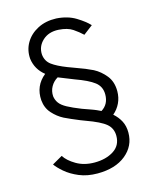

<svg xmlns="http://www.w3.org/2000/svg" viewBox="-125 -819 815 1016"><g transform="rotate(-15 283.0 -311.5)"><path d="M282 113Q226 113 182 94.5Q138 76 108.5 50.5Q79 25 66 6L122 -26Q140 3 182.5 28Q225 53 282 53Q344 53 386.5 26Q429 -1 429 -54Q429 -95 399.5 -120Q370 -145 292 -173L266 -183Q241 -193 221 -202Q201 -211 184 -219Q151 -236 124.5 -265.5Q98 -295 94 -338Q88 -418 150 -468Q102 -506 94 -565Q90 -613 113 -652.5Q136 -692 180 -715Q224 -738 282 -736Q344 -732 388 -705Q432 -678 455 -653L404 -614Q383 -634 355 -653Q327 -672 278 -675Q224 -678 190.5 -646.5Q157 -615 160 -570Q164 -534 191.5 -513.5Q219 -493 273 -472Q281 -469 296 -463.5Q311 -458 316 -456Q365 -439 404 -420Q440 -401 467.5 -367Q495 -333 495 -281Q495 -246 481 -216.5Q467 -187 442 -166Q467 -144 481 -117Q495 -90 495 -54Q495 19 437.5 66Q380 113 282 113ZM387 -201Q429 -227 429 -281Q429 -324 396.5 -349Q364 -374 294 -399Q273 -407 251.5 -416Q230 -425 209 -433Q185 -419 171.5 -395Q158 -371 160 -342Q163 -321 175 -304.5Q187 -288 214.5 -273Q242 -258 290 -239Q316 -230 329.5 -225Q343 -220 350 -217.5Q357 -215 364.5 -211.5Q372 -208 387 -201Z"/></g></svg>

Font: Lil Grotesk
Style: Regular
Weight: 400
Designer: Bastien Sozeau
Foundry: NBR — Bastien Sozeau
Version: Version 4.002; ttfautohint (v1.8.4.7-5d5b)